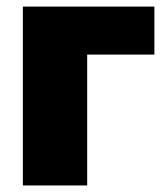

<svg xmlns="http://www.w3.org/2000/svg" viewBox="-20 -566 507 586"><path d="M451.2 -545.9V-399.4H246.1V0H49.8V-545.9Z"/></svg>

Font: Inter Black
Style: Regular
Weight: 900
Designer: Rasmus Andersson
Foundry: rsms
Version: Version 4.000;git-a52131595